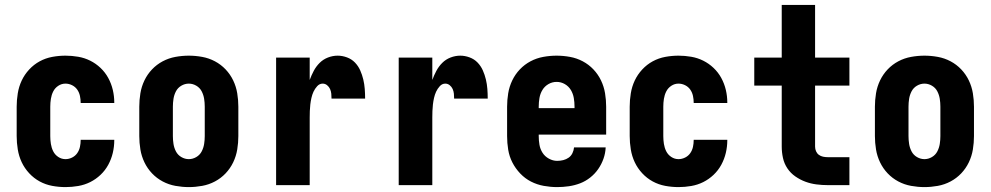

<svg xmlns="http://www.w3.org/2000/svg" viewBox="-20 -755 4040 783"><path d="M247 8Q220 8 193 3Q166 -2 142 -15Q118 -28 99 -48.5Q80 -69 68.5 -93.5Q57 -118 52.5 -145.5Q48 -173 48 -200V-320Q48 -347 52.5 -374.5Q57 -402 68.5 -426.5Q80 -451 99 -471.5Q118 -492 142 -505Q166 -518 193 -523Q220 -528 247 -528Q273 -528 299 -523.5Q325 -519 348 -507.5Q371 -496 390 -478Q409 -460 421.5 -437Q434 -414 440 -388.5Q446 -363 446 -337Q446 -336 446 -335.5Q446 -335 446 -335H309Q309 -335 309 -335.5Q309 -336 309 -336Q309 -350 306 -364Q303 -378 295 -389.5Q287 -401 274 -407.5Q261 -414 247 -414Q231 -414 217.5 -405Q204 -396 197 -382Q190 -368 187.5 -352Q185 -336 185 -320V-200Q185 -184 187.5 -168Q190 -152 197 -138Q204 -124 217.5 -115Q231 -106 247 -106Q261 -106 274 -112.5Q287 -119 295 -130.5Q303 -142 306 -156Q309 -170 309 -184Q309 -184 309 -184.5Q309 -185 309 -185H446Q446 -185 446 -184.5Q446 -184 446 -183Q446 -157 440 -131.5Q434 -106 421.5 -83Q409 -60 390 -42Q371 -24 348 -12.5Q325 -1 299 3.5Q273 8 247 8Z M750 8Q723 8 695.5 3Q668 -2 643.5 -15Q619 -28 600 -48Q581 -68 569 -93Q557 -118 552.5 -145.5Q548 -173 548 -200V-320Q548 -347 552.5 -374.5Q557 -402 569 -427Q581 -452 600 -472Q619 -492 643.5 -505Q668 -518 695.5 -523Q723 -528 750 -528Q777 -528 804.5 -523Q832 -518 856.5 -505Q881 -492 900 -472Q919 -452 931 -427Q943 -402 947.5 -374.5Q952 -347 952 -320V-200Q952 -173 947.5 -145.5Q943 -118 931 -93Q919 -68 900 -48Q881 -28 856.5 -15Q832 -2 804.5 3Q777 8 750 8ZM750 -106Q766 -106 780.5 -114.5Q795 -123 802.5 -137.5Q810 -152 812.5 -168Q815 -184 815 -200V-320Q815 -336 812.5 -352Q810 -368 802.5 -382.5Q795 -397 780.5 -405.5Q766 -414 750 -414Q734 -414 719.5 -405.5Q705 -397 697.5 -382.5Q690 -368 687.5 -352Q685 -336 685 -320V-200Q685 -184 687.5 -168Q690 -152 697.5 -137.5Q705 -123 719.5 -114.5Q734 -106 750 -106Z M1106 0V-520H1243V-429Q1250 -448 1259.5 -466Q1269 -484 1283.5 -498.5Q1298 -513 1317.5 -520.5Q1337 -528 1357 -528Q1376 -528 1395 -521Q1414 -514 1427.5 -500Q1441 -486 1449 -468Q1457 -450 1461.5 -431Q1466 -412 1467.5 -392.5Q1469 -373 1469 -353H1332Q1332 -363 1331 -373Q1330 -383 1326 -392Q1322 -401 1314 -407.5Q1306 -414 1296 -414Q1283 -414 1273.5 -403.5Q1264 -393 1258.5 -381Q1253 -369 1250 -355.5Q1247 -342 1245.5 -329Q1244 -316 1243.5 -302.5Q1243 -289 1243 -276V0Z M1606 0V-520H1743V-429Q1750 -448 1759.5 -466Q1769 -484 1783.5 -498.5Q1798 -513 1817.5 -520.5Q1837 -528 1857 -528Q1876 -528 1895 -521Q1914 -514 1927.5 -500Q1941 -486 1949 -468Q1957 -450 1961.5 -431Q1966 -412 1967.5 -392.5Q1969 -373 1969 -353H1832Q1832 -363 1831 -373Q1830 -383 1826 -392Q1822 -401 1814 -407.5Q1806 -414 1796 -414Q1783 -414 1773.5 -403.5Q1764 -393 1758.5 -381Q1753 -369 1750 -355.5Q1747 -342 1745.5 -329Q1744 -316 1743.5 -302.5Q1743 -289 1743 -276V0Z M2252 8Q2225 8 2197.5 3Q2170 -2 2145.5 -14.5Q2121 -27 2101.5 -47.5Q2082 -68 2069.5 -92.5Q2057 -117 2052.5 -144.5Q2048 -172 2048 -200V-320Q2048 -347 2052.5 -374.5Q2057 -402 2069 -427Q2081 -452 2100 -472Q2119 -492 2143.5 -505Q2168 -518 2195.5 -523Q2223 -528 2250 -528Q2277 -528 2304.5 -523Q2332 -518 2356.5 -505Q2381 -492 2400 -472Q2419 -452 2431 -427Q2443 -402 2447.5 -374.5Q2452 -347 2452 -320V-206H2177V-200Q2177 -182 2180 -164.5Q2183 -147 2192.5 -132Q2202 -117 2218.5 -108Q2235 -99 2252 -99Q2265 -99 2277 -102Q2289 -105 2299 -112Q2309 -119 2314.5 -130.5Q2320 -142 2321 -154H2450Q2449 -130 2441 -107.5Q2433 -85 2419.5 -65.5Q2406 -46 2387 -31Q2368 -16 2346 -7.5Q2324 1 2300 4.5Q2276 8 2252 8ZM2323 -314V-320Q2323 -338 2320 -355.5Q2317 -373 2308 -388Q2299 -403 2283.5 -412Q2268 -421 2250 -421Q2232 -421 2216.5 -412Q2201 -403 2192 -388Q2183 -373 2180 -355.5Q2177 -338 2177 -320V-314Z M2747 8Q2720 8 2693 3Q2666 -2 2642 -15Q2618 -28 2599 -48.5Q2580 -69 2568.5 -93.5Q2557 -118 2552.5 -145.5Q2548 -173 2548 -200V-320Q2548 -347 2552.5 -374.5Q2557 -402 2568.5 -426.5Q2580 -451 2599 -471.5Q2618 -492 2642 -505Q2666 -518 2693 -523Q2720 -528 2747 -528Q2773 -528 2799 -523.5Q2825 -519 2848 -507.5Q2871 -496 2890 -478Q2909 -460 2921.5 -437Q2934 -414 2940 -388.5Q2946 -363 2946 -337Q2946 -336 2946 -335.5Q2946 -335 2946 -335H2809Q2809 -335 2809 -335.5Q2809 -336 2809 -336Q2809 -350 2806 -364Q2803 -378 2795 -389.5Q2787 -401 2774 -407.5Q2761 -414 2747 -414Q2731 -414 2717.5 -405Q2704 -396 2697 -382Q2690 -368 2687.5 -352Q2685 -336 2685 -320V-200Q2685 -184 2687.5 -168Q2690 -152 2697 -138Q2704 -124 2717.5 -115Q2731 -106 2747 -106Q2761 -106 2774 -112.5Q2787 -119 2795 -130.5Q2803 -142 2806 -156Q2809 -170 2809 -184Q2809 -184 2809 -184.5Q2809 -185 2809 -185H2946Q2946 -185 2946 -184.5Q2946 -184 2946 -183Q2946 -157 2940 -131.5Q2934 -106 2921.5 -83Q2909 -60 2890 -42Q2871 -24 2848 -12.5Q2825 -1 2799 3.5Q2773 8 2747 8Z M3356 0Q3333 0 3309.5 -3Q3286 -6 3264.5 -14Q3243 -22 3223.5 -35.5Q3204 -49 3191 -68.5Q3178 -88 3173 -111Q3168 -134 3168 -157V-406H3056V-520H3168V-735H3304V-520H3444V-406H3304V-157Q3304 -147 3308 -138Q3312 -129 3319.5 -123.5Q3327 -118 3336.5 -116Q3346 -114 3356 -114H3444V0Z M3750 8Q3723 8 3695.5 3Q3668 -2 3643.5 -15Q3619 -28 3600 -48Q3581 -68 3569 -93Q3557 -118 3552.5 -145.5Q3548 -173 3548 -200V-320Q3548 -347 3552.5 -374.5Q3557 -402 3569 -427Q3581 -452 3600 -472Q3619 -492 3643.5 -505Q3668 -518 3695.5 -523Q3723 -528 3750 -528Q3777 -528 3804.5 -523Q3832 -518 3856.5 -505Q3881 -492 3900 -472Q3919 -452 3931 -427Q3943 -402 3947.5 -374.5Q3952 -347 3952 -320V-200Q3952 -173 3947.5 -145.5Q3943 -118 3931 -93Q3919 -68 3900 -48Q3881 -28 3856.5 -15Q3832 -2 3804.5 3Q3777 8 3750 8ZM3750 -106Q3766 -106 3780.5 -114.5Q3795 -123 3802.5 -137.5Q3810 -152 3812.5 -168Q3815 -184 3815 -200V-320Q3815 -336 3812.5 -352Q3810 -368 3802.5 -382.5Q3795 -397 3780.5 -405.5Q3766 -414 3750 -414Q3734 -414 3719.5 -405.5Q3705 -397 3697.5 -382.5Q3690 -368 3687.5 -352Q3685 -336 3685 -320V-200Q3685 -184 3687.5 -168Q3690 -152 3697.5 -137.5Q3705 -123 3719.5 -114.5Q3734 -106 3750 -106Z"/></svg>

Font: Iosevka SS04 Heavy
Style: Regular
Weight: 900
Monospace: yes
Designer: Belleve Invis
Foundry: Belleve Invis
Version: Version 19.0.0; ttfautohint (v1.8.4)